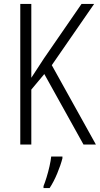

<svg xmlns="http://www.w3.org/2000/svg" viewBox="-20 -734 507 975"><path d="M467 0H404L205 -358L139 -279V0H83V-714H139V-339Q149 -355 165.5 -379.5Q182 -404 203 -437L394 -714H458L243 -403ZM297 70Q288 105 270.5 147Q253 189 232 221H201V211Q208 194 216.5 166.5Q225 139 231.5 110Q238 81 240 61H297Z"/></svg>

Font: Noto Sans Tamil Condensed Light
Style: Regular
Weight: 300
Width: 3
Designer: Jelle Bosma - Monotype Design Team
Foundry: Monotype Imaging Inc.
Version: Version 2.004; ttfautohint (v1.8.4.7-5d5b)